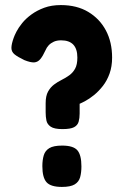

<svg xmlns="http://www.w3.org/2000/svg" viewBox="-20 -727 493 757"><path d="M226 -218Q194 -218 180 -227.5Q166 -237 163 -252Q160 -267 160 -284V-320Q160 -349 169.5 -366Q179 -383 193 -393.5Q207 -404 223 -412Q239 -420 253 -430Q267 -440 276 -456Q285 -472 285 -500Q285 -534 269 -551Q253 -568 221 -568Q204 -568 192 -562.5Q180 -557 172 -548.5Q164 -540 159 -528Q149 -506 139 -494Q129 -482 115 -481Q101 -480 76 -490Q49 -503 37 -513Q25 -523 25 -538Q25 -553 34 -578Q37 -587 45 -602.5Q53 -618 67.5 -636Q82 -654 104 -670Q126 -686 154.5 -696.5Q183 -707 220 -707Q283 -707 328 -680Q373 -653 397.5 -607Q422 -561 422 -500Q422 -465 412 -437Q402 -409 385.5 -388Q369 -367 350.5 -352Q332 -337 314 -327.5Q296 -318 282 -313L294 -326V-279Q294 -261 290 -247Q286 -233 272 -225.5Q258 -218 226 -218ZM224 10Q180 10 163.5 -8.5Q147 -27 147 -72Q147 -96 152.5 -114.5Q158 -133 174.5 -143Q191 -153 225 -153Q269 -153 285 -134.5Q301 -116 301 -71Q301 -47 296 -28.5Q291 -10 274.5 0Q258 10 224 10Z"/></svg>

Font: Fredoka SemiCondensed SemiBold
Style: Regular
Weight: 600
Width: 4
Designer: Ben Nathan
Foundry: Milena B. Brandão, Ben Nathan
Version: Version 2.001